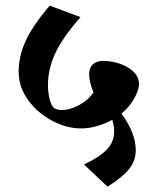

<svg xmlns="http://www.w3.org/2000/svg" viewBox="-20 -620 575 694"><path d="M418.9 -209.5Q470.7 -139.2 470.7 -77.1Q470.7 -38.6 446 -8.3Q421.4 22 368.7 54.7L283.7 -25.4Q341.8 -53.2 367.2 -80.6Q392.6 -107.9 392.6 -144Q392.6 -166.5 385.7 -187Q358.4 -171.9 329.1 -163.8Q299.8 -155.8 272.9 -155.8Q221.2 -155.8 168.5 -183.6Q115.7 -211.4 81.5 -258.5Q47.4 -305.7 47.4 -360.8Q47.4 -417 73 -472.7Q98.6 -528.3 159.7 -599.6L271 -558.1Q205.1 -482.9 179.2 -426.3Q153.3 -369.6 153.3 -313Q153.3 -285.6 159.4 -261.7Q165.5 -237.8 174.8 -230Q179.2 -226.6 187 -224.4Q194.8 -222.2 201.7 -222.2Q233.4 -222.2 266.6 -240.5Q299.8 -258.8 317.9 -285.6Q302.2 -324.7 302.2 -352.1Q302.2 -374.5 315.4 -387.2Q328.6 -399.9 353 -399.9Q383.3 -399.9 413.3 -389.6Q443.4 -379.4 462.9 -360.4Q482.4 -341.3 482.4 -316.9Q482.4 -297.9 469.7 -272.7Q457 -247.6 436.5 -225.6Q427.7 -216.8 418.9 -209.5Z"/></svg>

Font: Vesper Libre
Style: Bold
Weight: 700
Designer: Robert Keller & Kimya Gandhi
Foundry: Mota Italic
Version: Version 1.058